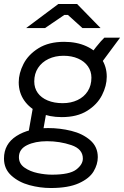

<svg xmlns="http://www.w3.org/2000/svg" viewBox="-29 -737 623 964"><path d="M65 -324Q65 -369 89 -416Q113 -463 164.5 -495Q216 -527 293 -527Q356 -527 404.5 -505Q453 -483 480 -443Q507 -403 507 -352Q507 -306 483 -259Q459 -212 408.5 -180.5Q358 -149 281 -149Q219 -149 170 -170.5Q121 -192 93 -232Q65 -272 65 -324ZM430 -347Q430 -379 412.5 -404Q395 -429 363 -443Q331 -457 290 -457Q248 -457 214.5 -441Q181 -425 162 -396Q143 -367 143 -328Q143 -295 160.5 -270.5Q178 -246 210.5 -232.5Q243 -219 286 -219Q327 -219 360 -234.5Q393 -250 411.5 -279Q430 -308 430 -347ZM-9 59Q-9 -14 53.5 -54Q116 -94 213 -94Q272 -94 329 -80Q386 -66 424 -33Q462 0 462 52Q462 88 441 123.5Q420 159 367 183Q314 207 226 207Q172 207 118.5 192.5Q65 178 28 144.5Q-9 111 -9 59ZM387 59Q387 11 329 -8.5Q271 -28 207 -28Q147 -28 106.5 -8Q66 12 66 52Q66 85 94 104.5Q122 124 160 132Q198 140 232 140Q320 140 353.5 114.5Q387 89 387 59ZM139 -213 203 -169 184 -61 110 -49ZM495 -548H574L465 -401L417 -450Q427 -468 453.5 -501Q480 -534 495 -548ZM385 -596 312 -662H294L197 -596H102L264 -717H358L476 -596Z"/></svg>

Font: Fixel Italic Variable 20240409 Display Thin
Style: Italic
Weight: 100
Italic angle: -10°
Designer: AlfaBravo + MacPaw
Foundry: Kyrylo Tkachov, Marchela Mozhyna, Serhii Makarenko, Maria Weinstein, Zakhar Kryvoshyya
Version: Version 1.211;Glyphs 3.2 (3225)